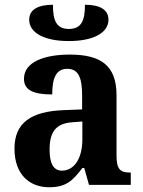

<svg xmlns="http://www.w3.org/2000/svg" viewBox="-20 -779 601 809"><path d="M270 -606C374 -606 437 -641 437 -696C437 -737 403 -759 338 -759C338 -692 323 -657 270 -657C218 -657 203 -692 203 -759C138 -759 103 -737 103 -696C103 -641 166 -606 270 -606ZM187 10C258 10 286 -17 327 -71H335L355 0H531V-52H527C485 -52 471 -68 471 -123V-378C471 -503 405 -549 274 -549C167 -549 81 -518 81 -447C81 -400 119 -381 200 -381C200 -449 216 -489 263 -489C313 -489 326 -448 326 -374V-318L250 -315C110 -310 41 -261 41 -153C41 -42 106 10 187 10ZM241 -60C205 -60 189 -91 189 -148C189 -221 213 -259 286 -264L327 -267V-191C327 -112 293 -60 241 -60Z"/></svg>

Font: Noto Serif SemiCondensed
Style: Bold
Weight: 700
Width: 4
Designer: Monotype Design Team
Foundry: Monotype Imaging Inc.
Version: Version 2.015